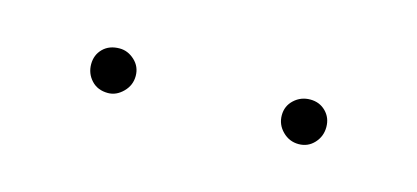

<svg xmlns="http://www.w3.org/2000/svg" viewBox="-24 -635 389 179"><g transform="rotate(15 170.0 -545.5)"><path d="M57 -546Q57 -555 63 -561Q69 -567 79 -567Q87 -567 93.5 -561Q100 -555 100 -546Q100 -537 93.5 -530.5Q87 -524 79 -524Q69 -524 63 -530.5Q57 -537 57 -546ZM241 -546Q241 -555 247.5 -561Q254 -567 263 -567Q272 -567 278 -561Q284 -555 284 -546Q284 -537 278 -530.5Q272 -524 263 -524Q254 -524 247.5 -530.5Q241 -537 241 -546Z"/></g></svg>

Font: Ysabeau Thin
Style: Italic
Weight: 200
Italic angle: -12°
Designer: Christian Thalmann (Catharsis Fonts)
Version: Version 0.003